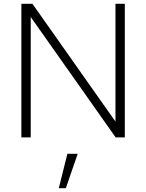

<svg xmlns="http://www.w3.org/2000/svg" viewBox="-20 -720 766 1006"><path d="M92 0V-700H150L585 -83V-700H634V0H586L141 -631V0ZM288 266 333 86H387L325 266Z"/></svg>

Font: Red Hat Text Light
Style: Regular
Weight: 300
Designer: Pentagram, MCKL
Foundry: Pentagram, MCKL
Version: Version 1.023; ttfautohint (v1.8.3)